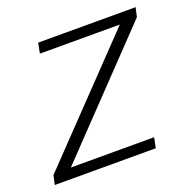

<svg xmlns="http://www.w3.org/2000/svg" viewBox="-99 -606 697 702"><g transform="rotate(-20 250.0 -255.0)"><path d="M-1 0 7 -36 423 -470H112L120 -510H499L491 -474L76 -40H400L392 0Z"/></g></svg>

Font: Saira Thin ExtraLight
Style: Italic
Weight: 250
Italic angle: -12°
Version: Version 1.101